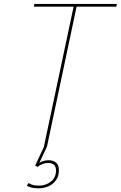

<svg xmlns="http://www.w3.org/2000/svg" viewBox="-20 -758 626 994"><path d="M582 -723.5H369.5L378 -730.5L223.5 0H207.5L362.5 -730.5L368 -723.5H155.5L158 -737.5H585.5ZM231.5 71.5Q253.5 71.5 269.2 83.2Q285 95 285 123Q285 153.5 270.2 174.5Q255.5 195.5 231.5 206.2Q207.5 217 180 217Q163.5 217 150.5 214.5Q137.5 212 129.5 208.8Q121.5 205.5 119 203.5L128 189.5Q132 192.5 144.8 197.8Q157.5 203 182 203Q217 203 243.5 182.2Q270 161.5 270 124.5Q270 104 259 94.8Q248 85.5 229 85.5Q215.5 85.5 200 91.2Q184.5 97 175.5 106L162 99.5L208.5 0H223.5L178 97.5V92.5Q183.5 83 199 77.2Q214.5 71.5 231.5 71.5Z"/></svg>

Font: Epilogue Thin
Style: Italic
Weight: 250
Italic angle: -12°
Designer: Tyler Finck
Foundry: Etcetera Type Co
Version: Version 2.112